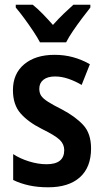

<svg xmlns="http://www.w3.org/2000/svg" viewBox="-20 -786 440 816"><path d="M367 -155Q367 -75 319.5 -32.5Q272 10 185 10Q140 10 103.5 2Q67 -6 36 -21V-131Q65 -112 103.5 -100Q142 -88 178 -88Q253 -88 253 -148Q253 -173 234 -191.5Q215 -210 158 -238Q100 -267 67.5 -304Q35 -341 35 -403Q35 -473 83 -513Q131 -553 212 -553Q253 -553 290 -543Q327 -533 362 -513L327 -425Q300 -441 271 -451Q242 -461 214 -461Q182 -461 164.5 -447Q147 -433 147 -409Q147 -391 155 -379Q163 -367 184 -353.5Q205 -340 243 -321Q300 -291 333.5 -255Q367 -219 367 -155ZM150 -606Q139 -627 121 -654Q103 -681 83.5 -707.5Q64 -734 47 -754V-766H119Q139 -750 161 -727.5Q183 -705 205 -680Q230 -708 250 -727Q270 -746 292 -766H364V-754Q348 -734 328.5 -708Q309 -682 290.5 -655Q272 -628 261 -606Z"/></svg>

Font: Noto Sans Georgian Condensed SemiBold
Style: Regular
Weight: 600
Width: 3
Designer: Monotype Design Team, Akaki Razmadze
Foundry: Google LLC
Version: Version 2.005; ttfautohint (v1.8.4.7-5d5b)